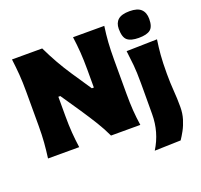

<svg xmlns="http://www.w3.org/2000/svg" viewBox="-156 -925 1361 1299"><g transform="rotate(-20 525.0 -275.0)"><path d="M46 0Q53.5 -56.5 57.8 -109.8Q62 -163 62 -230.5V-474Q62 -544.5 57.8 -599.5Q53.5 -654.5 46 -713H263.5Q294.5 -648.5 325 -594.8Q355.5 -541 392.5 -485.5L487 -345H501.5V-474Q501.5 -544.5 497.5 -599.5Q493.5 -654.5 485.5 -713H710.5Q702 -654.5 698.2 -599.5Q694.5 -544.5 694.5 -474V-230.5Q694.5 -163 698.2 -109.8Q702 -56.5 710.5 0H499.5Q474 -55 441.2 -108.2Q408.5 -161.5 365 -226.5L268.5 -368.5H254.5V-230.5Q254.5 -163 258.5 -109.8Q262.5 -56.5 270.5 0ZM742.5 197.5Q810.5 89 810.5 -41.5L811 -214.5V-264.5Q811 -343 806 -395.5Q801 -448 794 -500.5L1014.5 -505.5Q1006.5 -452 1002 -398.5Q997.5 -345 997.5 -264.5Q997.5 -196 1002 -139.8Q1006.5 -83.5 1006.5 -22.5Q1006.5 24.5 994 65Q981.5 105.5 963.8 137.8Q946 170 931 192ZM903.5 -556.5Q847 -556.5 821.2 -577.8Q795.5 -599 795.5 -660Q795.5 -702.5 821.2 -725.2Q847 -748 904.5 -748Q961.5 -748 987 -723.5Q1012.5 -699 1012.5 -653.5Q1012.5 -597.5 986.8 -577Q961 -556.5 903.5 -556.5Z"/></g></svg>

Font: Commissioner Flair ExtraBold
Style: Regular
Weight: 800
Designer: Kostas Bartsokas
Foundry: Kostas Bartsokas
Version: Version 1.000; ttfautohint (v1.8.3)